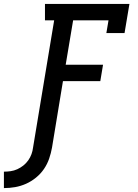

<svg xmlns="http://www.w3.org/2000/svg" viewBox="-88 -755 708 982"><path d="M-68 207V123Q-51 123 -33.5 120.5Q-16 118 0.5 110.5Q17 103 31.5 91.5Q46 80 56.5 65Q67 50 73 33.5Q79 17 81 0L189 -651H142V-735H574L549 -586H456L467 -651H286L248 -424H439L425 -340H234L178 0Q173 28 163.5 56Q154 84 137 109Q120 134 96 153.5Q72 173 45 185Q18 197 -10.5 202Q-39 207 -68 207Z"/></svg>

Font: Iosevka Curly Slab MdEx
Style: Italic
Weight: 500
Width: 7
Italic angle: -9°
Monospace: yes
Designer: Belleve Invis
Foundry: Belleve Invis
Version: Version 11.0.0; ttfautohint (v1.8.3)